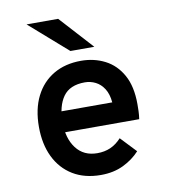

<svg xmlns="http://www.w3.org/2000/svg" viewBox="-83 -803 782 886"><g transform="rotate(-10 308.0 -360.0)"><path d="M319 12Q243 12 188.2 -21.2Q133.5 -54.5 104.2 -114.8Q75 -175 75 -256Q75 -339 105 -398.8Q135 -458.5 189.8 -490.8Q244.5 -523 319 -523Q380.5 -523 431 -497Q481.5 -471 511.2 -417.5Q541 -364 541 -281Q541 -267.5 540.5 -249Q540 -230.5 537 -211H163V-309H428Q424.5 -348.5 408.5 -373.5Q392.5 -398.5 369 -410.2Q345.5 -422 319 -422Q248.5 -422 217.2 -378Q186 -334 186 -258Q186 -182.5 221.2 -136.2Q256.5 -90 320 -90Q354 -90 381.5 -102Q409 -114 433 -140L502 -67Q470 -32 424.2 -10Q378.5 12 319 12ZM279 -576 101 -732H249L391 -576Z"/></g></svg>

Font: Overpass Mono
Style: Bold
Weight: 700
Monospace: yes
Designer: Delve Withrington, Dave Bailey
Foundry: Delve Fonts LLC
Version: Version 4.000